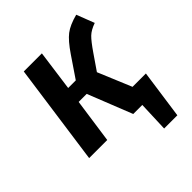

<svg xmlns="http://www.w3.org/2000/svg" viewBox="-195 -665 945 945"><g transform="rotate(-45 277.0 -193.0)"><path d="M529 -97 493 158H401L407 0H344L252 -232H196L163 0H37L111 -529H237L208 -317H261L335 -426Q373 -482 403.5 -505.5Q434 -529 491 -544L527 -451Q490 -438 470.5 -419Q451 -400 418 -352L363 -272L436 -97Z"/></g></svg>

Font: FiraGO Medium
Style: Italic
Weight: 500
Italic angle: -8°
Designer: bBox Type GmbH
Foundry: bBox Type GmbH
Version: Version 1.001